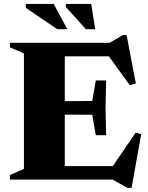

<svg xmlns="http://www.w3.org/2000/svg" viewBox="-20 -886 732 947"><path d="M503.5 -489 500.5 -354 503.5 -219H452.5L435 -320L209 -321V-386.5L435 -388L452.5 -489ZM650 -474 620 -466 495.5 -638 548 -608H199.5V-675H521L586.5 -713.5H604.5ZM517.5 -39.5 649 -231.5 676.5 -224.5 629 40.5H608L536 0H199.5V-67H557.5ZM29 0V-22.5L98 -53V-622.5L29 -652.5V-675H299.5V0ZM312 -742H262.5L107 -847.5V-866.5H245ZM449.5 -742H403.5L305 -851.5V-866.5H430Z"/></svg>

Font: Newsreader 24pt ExtraBold
Style: Regular
Weight: 800
Designer: Hugues Gentile
Foundry: Production Type
Version: Version 1.003